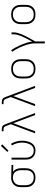

<svg xmlns="http://www.w3.org/2000/svg" viewBox="1595 -2390 1010 4240"><g transform="rotate(-90 2100.0 -270.0)"><path d="M299 8Q270 8 241.5 2.5Q213 -3 187.5 -16.5Q162 -30 142 -51Q122 -72 109.5 -98Q97 -124 92 -152.5Q87 -181 87 -210V-310Q87 -338 91.5 -365.5Q96 -393 107.5 -418Q119 -443 137.5 -464.5Q156 -486 180 -499.5Q204 -513 231 -520.5Q258 -528 285 -528Q289 -528 292.5 -528Q296 -528 300 -528L577 -520V-482L425 -486Q446 -472 462 -452Q478 -432 487.5 -408.5Q497 -385 501 -360Q505 -335 505 -310V-210Q505 -182 500.5 -153.5Q496 -125 484 -99Q472 -73 453 -51.5Q434 -30 409 -16.5Q384 -3 356 2.5Q328 8 299 8ZM299 -30Q322 -30 345 -35Q368 -40 387.5 -51.5Q407 -63 422.5 -81Q438 -99 447 -120Q456 -141 459 -164Q462 -187 462 -210V-310Q462 -332 459 -353.5Q456 -375 448 -395.5Q440 -416 427 -433.5Q414 -451 396 -463.5Q378 -476 357 -482Q336 -488 314 -489L300 -490Q297 -490 294 -490Q291 -490 288 -490Q266 -490 244 -483.5Q222 -477 203 -465.5Q184 -454 169 -436.5Q154 -419 145 -398Q136 -377 133 -355Q130 -333 130 -310V-210Q130 -187 133.5 -163.5Q137 -140 146.5 -119Q156 -98 172 -80Q188 -62 208.5 -51Q229 -40 252.5 -35Q276 -30 299 -30Z M896 8Q868 8 840 2Q812 -4 788 -18Q764 -32 745 -53.5Q726 -75 715 -100.5Q704 -126 699.5 -154Q695 -182 695 -210V-520H738V-210Q738 -187 741 -164.5Q744 -142 752.5 -121.5Q761 -101 775.5 -83Q790 -65 809 -53Q828 -41 850.5 -35.5Q873 -30 895 -30Q924 -30 952 -40Q980 -50 1000.5 -70.5Q1021 -91 1034 -117.5Q1047 -144 1055 -172Q1063 -200 1067 -228.5Q1071 -257 1071 -286Q1071 -346 1055 -403.5Q1039 -461 1009 -512L1046 -532Q1078 -476 1095.5 -413.5Q1113 -351 1113 -286Q1113 -252 1108 -218Q1103 -184 1093 -151Q1083 -118 1065.5 -88Q1048 -58 1022.5 -35Q997 -12 963.5 -2Q930 8 896 8ZM893 -588 865 -612 998 -755 1032 -725Z M1276 0 1477 -538 1441 -632Q1441 -632 1441 -632Q1441 -632 1441 -632V-633Q1436 -646 1430.5 -658.5Q1425 -671 1415 -680.5Q1405 -690 1391.5 -693.5Q1378 -697 1365 -697H1321V-735H1365Q1385 -735 1405 -731Q1425 -727 1440.5 -714Q1456 -701 1465 -682.5Q1474 -664 1481 -645L1724 0H1679L1499 -481L1321 0Z M1876 0 2077 -538 2041 -632Q2041 -632 2041 -632Q2041 -632 2041 -632V-633Q2036 -646 2030.5 -658.5Q2025 -671 2015 -680.5Q2005 -690 1991.5 -693.5Q1978 -697 1965 -697H1921V-735H1965Q1985 -735 2005 -731Q2025 -727 2040.5 -714Q2056 -701 2065 -682.5Q2074 -664 2081 -645L2324 0H2279L2099 -481L1921 0Z M2700 8Q2671 8 2642.5 3Q2614 -2 2588 -15.5Q2562 -29 2542 -50.5Q2522 -72 2509.5 -98Q2497 -124 2492 -152.5Q2487 -181 2487 -210V-310Q2487 -339 2492 -367.5Q2497 -396 2509.5 -422Q2522 -448 2542 -469.5Q2562 -491 2588 -504.5Q2614 -518 2642.5 -523Q2671 -528 2700 -528Q2729 -528 2757.5 -523Q2786 -518 2812 -504.5Q2838 -491 2858 -469.5Q2878 -448 2890.5 -422Q2903 -396 2908 -367.5Q2913 -339 2913 -310V-210Q2913 -181 2908 -152.5Q2903 -124 2890.5 -98Q2878 -72 2858 -50.5Q2838 -29 2812 -15.5Q2786 -2 2757.5 3Q2729 8 2700 8ZM2700 -30Q2723 -30 2746.5 -34.5Q2770 -39 2790.5 -50.5Q2811 -62 2827 -79.5Q2843 -97 2853 -118.5Q2863 -140 2866.5 -163.5Q2870 -187 2870 -210V-310Q2870 -333 2866.5 -356.5Q2863 -380 2853 -401.5Q2843 -423 2827 -440.5Q2811 -458 2790.5 -469.5Q2770 -481 2746.5 -485.5Q2723 -490 2700 -490Q2677 -490 2653.5 -485.5Q2630 -481 2609.5 -469.5Q2589 -458 2573 -440.5Q2557 -423 2547 -401.5Q2537 -380 2533.5 -356.5Q2530 -333 2530 -310V-210Q2530 -187 2533.5 -163.5Q2537 -140 2547 -118.5Q2557 -97 2573 -79.5Q2589 -62 2609.5 -50.5Q2630 -39 2653.5 -34.5Q2677 -30 2700 -30Z M3262 215V0Q3262 -45 3254 -90Q3246 -135 3233.5 -179Q3221 -223 3204 -265Q3187 -307 3167.5 -348Q3148 -389 3125.5 -429Q3103 -469 3077 -506L3112 -528Q3148 -476 3177.5 -420.5Q3207 -365 3231.5 -307.5Q3256 -250 3274.5 -189.5Q3293 -129 3301 -67Q3319 -98 3337 -130Q3355 -162 3371 -194.5Q3387 -227 3402.5 -260Q3418 -293 3430.5 -327Q3443 -361 3452.5 -396.5Q3462 -432 3462 -468V-520H3505V-468Q3505 -436 3497 -404.5Q3489 -373 3479 -342.5Q3469 -312 3456 -282.5Q3443 -253 3429 -224.5Q3415 -196 3400 -167.5Q3385 -139 3369.5 -111Q3354 -83 3338 -55Q3322 -27 3305 0V215Z M3900 8Q3871 8 3842.5 3Q3814 -2 3788 -15.5Q3762 -29 3742 -50.5Q3722 -72 3709.5 -98Q3697 -124 3692 -152.5Q3687 -181 3687 -210V-310Q3687 -339 3692 -367.5Q3697 -396 3709.5 -422Q3722 -448 3742 -469.5Q3762 -491 3788 -504.5Q3814 -518 3842.5 -523Q3871 -528 3900 -528Q3929 -528 3957.5 -523Q3986 -518 4012 -504.5Q4038 -491 4058 -469.5Q4078 -448 4090.5 -422Q4103 -396 4108 -367.5Q4113 -339 4113 -310V-210Q4113 -181 4108 -152.5Q4103 -124 4090.5 -98Q4078 -72 4058 -50.5Q4038 -29 4012 -15.5Q3986 -2 3957.5 3Q3929 8 3900 8ZM3900 -30Q3923 -30 3946.5 -34.5Q3970 -39 3990.5 -50.5Q4011 -62 4027 -79.5Q4043 -97 4053 -118.5Q4063 -140 4066.5 -163.5Q4070 -187 4070 -210V-310Q4070 -333 4066.5 -356.5Q4063 -380 4053 -401.5Q4043 -423 4027 -440.5Q4011 -458 3990.5 -469.5Q3970 -481 3946.5 -485.5Q3923 -490 3900 -490Q3877 -490 3853.5 -485.5Q3830 -481 3809.5 -469.5Q3789 -458 3773 -440.5Q3757 -423 3747 -401.5Q3737 -380 3733.5 -356.5Q3730 -333 3730 -310V-210Q3730 -187 3733.5 -163.5Q3737 -140 3747 -118.5Q3757 -97 3773 -79.5Q3789 -62 3809.5 -50.5Q3830 -39 3853.5 -34.5Q3877 -30 3900 -30Z"/></g></svg>

Font: Iosevka SS04 XLt Ex
Style: Regular
Weight: 200
Width: 7
Monospace: yes
Designer: Belleve Invis
Foundry: Belleve Invis
Version: Version 19.0.0; ttfautohint (v1.8.4)